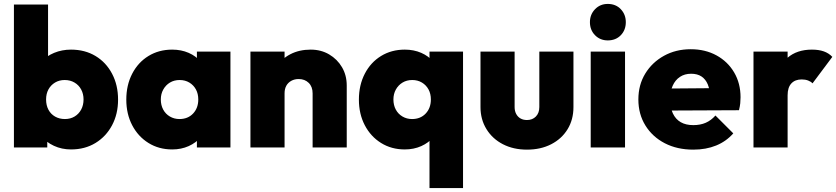

<svg xmlns="http://www.w3.org/2000/svg" viewBox="-20 -752 4264 979"><path d="M342 10Q295 10 255 -8.5Q215 -27 189 -59Q163 -91 157 -129V-368Q163 -406 189.5 -436Q216 -466 256 -482.5Q296 -499 342 -499Q413 -499 467 -466.5Q521 -434 551.5 -376Q582 -318 582 -244Q582 -171 551.5 -113.5Q521 -56 467 -23Q413 10 342 10ZM51 0V-729H225V-369L196 -251L221 -131V0ZM311 -145Q339 -145 360.5 -158Q382 -171 394 -193.5Q406 -216 406 -245Q406 -273 394 -295.5Q382 -318 360 -331Q338 -344 310 -344Q282 -344 260.5 -331Q239 -318 227 -296Q215 -274 215 -245Q215 -215 227 -192.5Q239 -170 261 -157.5Q283 -145 311 -145Z M858 10Q790 10 737 -23Q684 -56 654 -113.5Q624 -171 624 -244Q624 -318 654 -376Q684 -434 737 -466.5Q790 -499 858 -499Q904 -499 942 -482.5Q980 -466 1004.5 -436Q1029 -406 1034 -368V-122Q1029 -83 1004.5 -53.5Q980 -24 942 -7Q904 10 858 10ZM895 -145Q938 -145 964.5 -173Q991 -201 991 -245Q991 -274 979 -296Q967 -318 945.5 -331Q924 -344 896 -344Q868 -344 846.5 -331Q825 -318 812.5 -295.5Q800 -273 800 -245Q800 -216 812 -193.5Q824 -171 846 -158Q868 -145 895 -145ZM984 0V-131L1009 -251L984 -369V-489H1155V0Z M1574 0V-276Q1574 -310 1554 -329.5Q1534 -349 1503 -349Q1482 -349 1465.5 -340Q1449 -331 1440 -315Q1431 -299 1431 -276L1363 -308Q1363 -367 1389 -409.5Q1415 -452 1460.5 -475.5Q1506 -499 1564 -499Q1617 -499 1658.5 -474.5Q1700 -450 1724 -409Q1748 -368 1748 -316V0ZM1257 0V-489H1431V0Z M2044 10Q1976 10 1923 -23Q1870 -56 1840 -113.5Q1810 -171 1810 -244Q1810 -318 1840 -376Q1870 -434 1923 -466.5Q1976 -499 2044 -499Q2090 -499 2128 -482.5Q2166 -466 2190.5 -436Q2215 -406 2220 -368V-122Q2215 -83 2190.5 -53.5Q2166 -24 2128 -7Q2090 10 2044 10ZM2081 -145Q2124 -145 2150.5 -173Q2177 -201 2177 -245Q2177 -274 2165 -296Q2153 -318 2131.5 -331Q2110 -344 2082 -344Q2054 -344 2032.5 -331Q2011 -318 1998.5 -295.5Q1986 -273 1986 -245Q1986 -216 1998 -193.5Q2010 -171 2032 -158Q2054 -145 2081 -145ZM2170 207V-129L2195 -248L2170 -366V-489H2341V207Z M2667 11Q2598 11 2544.5 -16.5Q2491 -44 2460.5 -93.5Q2430 -143 2430 -206V-489H2604V-206Q2604 -186 2612 -171Q2620 -156 2634 -148Q2648 -140 2667 -140Q2695 -140 2712.5 -158Q2730 -176 2730 -206V-489H2904V-206Q2904 -142 2874 -93Q2844 -44 2790.5 -16.5Q2737 11 2667 11Z M2992 0V-489H3167V0ZM3079 -546Q3040 -546 3014 -572.5Q2988 -599 2988 -639Q2988 -678 3014 -705Q3040 -732 3079 -732Q3120 -732 3145.5 -705Q3171 -678 3171 -639Q3171 -599 3145.5 -572.5Q3120 -546 3079 -546Z M3515 11Q3433 11 3370 -21.5Q3307 -54 3271 -112Q3235 -170 3235 -245Q3235 -319 3270 -376.5Q3305 -434 3365.5 -467.5Q3426 -501 3502 -501Q3576 -501 3633.5 -469.5Q3691 -438 3723.5 -382.5Q3756 -327 3756 -256Q3756 -241 3754.5 -225.5Q3753 -210 3748 -190L3317 -188V-300L3679 -303L3601 -254Q3600 -295 3589 -321.5Q3578 -348 3557 -362Q3536 -376 3504 -376Q3471 -376 3447 -360Q3423 -344 3410 -315Q3397 -286 3397 -245Q3397 -203 3411 -173.5Q3425 -144 3451 -129Q3477 -114 3515 -114Q3551 -114 3578.5 -126Q3606 -138 3628 -163L3719 -72Q3683 -31 3631.5 -10Q3580 11 3515 11Z M3822 0V-489H3996V0ZM3996 -266 3918 -332Q3947 -415 3995 -457Q4043 -499 4120 -499Q4155 -499 4180.5 -490Q4206 -481 4224 -462L4123 -327Q4115 -336 4100.5 -341.5Q4086 -347 4068 -347Q4034 -347 4015 -326.5Q3996 -306 3996 -266Z"/></svg>

Font: Outfit Thin ExtraBold
Style: Regular
Weight: 800
Version: Version 1.100;gftools[0.9.27]